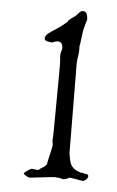

<svg xmlns="http://www.w3.org/2000/svg" viewBox="-20 -657 212 348"><path d="M129 -329Q129 -329 128.5 -329.5Q128 -330 126 -330Q125 -330 119 -332L107 -335Q105 -335 101 -333Q100 -333 98.5 -332.5Q97 -332 96 -332L92 -333Q88 -335 84 -335Q81 -336 77 -336Q73 -336 71 -336L35 -335Q31 -335 27 -338.5Q23 -342 23 -342Q23 -344 29.5 -347.5Q36 -351 37 -351Q40 -351 42 -350Q44 -350 45.5 -349.5Q47 -349 48 -349Q51 -349 54 -352Q58 -354 59 -354L65 -359Q67 -367 70 -375.5Q73 -384 75 -392Q76 -394 75.5 -396.5Q75 -399 75 -401V-402Q76 -405 78 -426Q80 -447 82.5 -473.5Q85 -500 87 -521Q89 -542 89 -546V-554Q89 -560 92 -566Q93 -568 93 -571Q93 -582 84 -582Q80 -582 78 -581L74 -580Q73 -580 67.5 -581.5Q62 -583 61 -586Q61 -592 67 -596Q73 -600 82 -604.5Q91 -609 99 -615Q101 -616 103 -618L104 -620L105 -621Q106 -621 107 -622Q108 -623 110 -624L115 -627Q116 -627 118 -629Q120 -631 123.5 -634Q127 -637 129 -637Q138 -637 138 -626V-621Q137 -620 134 -611Q131 -604 129 -594.5Q127 -585 125 -576Q124 -575 124 -572Q124 -564 122 -557Q120 -550 119 -542L106 -380Q106 -379 106.5 -373Q107 -367 108 -362Q110 -353 120 -347Q122 -346 123.5 -345.5Q125 -345 126 -344Q131 -344 133 -342Q140 -342 140 -338Q140 -335 136.5 -332Q133 -329 129 -329Z"/></svg>

Font: RU Serius
Style: Regular
Weight: 400
Designer: Robert E. Leuschke
Foundry: Robert E. Leuschke
Version: Version 1.011; ttfautohint (v1.8.3)